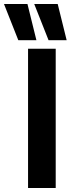

<svg xmlns="http://www.w3.org/2000/svg" viewBox="-106 -945 355 965"><path d="M35 0V-700H174V0ZM138 -743 66 -925H184L229 -743ZM-14 -743 -86 -925H32L77 -743Z"/></svg>

Font: Georama Condensed
Style: Bold
Weight: 700
Width: 3
Designer: Jean-Baptiste Levee
Foundry: Production Type
Version: Version 1.000